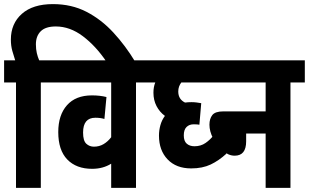

<svg xmlns="http://www.w3.org/2000/svg" viewBox="-20 -916 1506 936"><path d="M58 -514H0V-622H54Q47 -643 40 -668Q33 -693 33 -723Q33 -801 86.5 -848.5Q140 -896 238 -896Q329 -896 401.5 -858.5Q474 -821 533 -757Q592 -693 639 -615H499Q447 -692 384 -739.5Q321 -787 252 -787Q202 -787 178.5 -763.5Q155 -740 155 -700Q155 -676 159.5 -657Q164 -638 171 -622H249V-514H179V0H58Z M713 -514H643V0H522V-118Q482 -93 429 -93Q352 -93 308 -138.5Q264 -184 264 -272Q264 -355 306.5 -403Q349 -451 428 -451Q448 -451 465.5 -449Q483 -447 499 -443L489 -336Q470 -342 445 -342Q385 -342 385 -270Q385 -230 400.5 -215.5Q416 -201 438 -201Q464 -201 485 -213.5Q506 -226 522 -247V-514H237V-622H713Z M876 -256Q876 -228 890.5 -215.5Q905 -203 928 -203Q959 -203 982 -219Q1005 -235 1021 -256L1084 -167Q1047 -133 1007 -114Q967 -95 912 -95Q839 -95 797 -139Q755 -183 755 -255Q755 -281 762 -306Q769 -331 784 -351Q758 -370 743 -399Q728 -428 728 -464Q728 -492 737 -514H701V-622H1008V-514H864Q857 -505 853 -494Q849 -483 849 -470Q849 -432 882 -416Q897 -418 914 -418Q926 -418 938 -416.5Q950 -415 961 -413L952 -308Q948 -309 940.5 -309.5Q933 -310 924 -310Q903 -310 889.5 -297Q876 -284 876 -256Z M977 -622H1466V-514H1396V0H1275V-265H1180V-227Q1180 -157 1124 -157Q1094 -157 1065.5 -181.5Q1037 -206 1019 -241Q1001 -276 1001 -308Q1001 -337 1015 -355Q1029 -373 1069 -373H1275V-514H977Z"/></svg>

Font: Noto Sans ExtraCondensed
Style: Bold
Weight: 700
Width: 2
Designer: Monotype Design Team
Foundry: Monotype Imaging Inc.
Version: Version 2.013; ttfautohint (v1.8.4.7-5d5b)